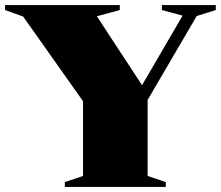

<svg xmlns="http://www.w3.org/2000/svg" viewBox="-36 -735 868 755"><path d="M55 -670 -16 -695.5V-715H435V-695.5L345 -671L522.5 -400L682 -673.5L600.5 -695.5V-715H812.5V-695.5L737.5 -672L544.5 -342V-43L616 -19V0H219V-19L290.5 -43V-337Z"/></svg>

Font: Newsreader 72pt ExtraBold
Style: Regular
Weight: 800
Designer: Hugues Gentile
Foundry: Production Type
Version: Version 1.003; ttfautohint (v1.8.3)